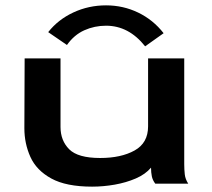

<svg xmlns="http://www.w3.org/2000/svg" viewBox="-20 -686 790 717"><path d="M324 11Q227 11 171.5 -19.5Q116 -50 93.5 -100Q71 -150 71 -207L72 -468H206V-212Q206 -161 238.5 -128.5Q271 -96 354 -96Q432 -96 482.5 -124Q533 -152 533 -214V-468H668V-73Q668 -53 670 -35Q672 -17 683 0H560Q550 -13 547 -27.5Q544 -42 544 -60Q523 -35 487 -19.5Q451 -4 408.5 3.5Q366 11 324 11ZM230 -518 160 -566Q197 -613 254 -639.5Q311 -666 376 -666Q440 -666 496 -639Q552 -612 591 -562L522 -513Q461 -590 376 -590Q333 -590 295 -573Q257 -556 230 -518Z"/></svg>

Font: Inconsolata ExtraExpanded ExtraBold
Style: Regular
Weight: 800
Width: 8
Monospace: yes
Designer: Raph Levien, Cyreal, Brenton Simpson
Foundry: Raph Levien, Cyreal, Google
Version: Version 3.001; ttfautohint (v1.8.2.53-6de2)